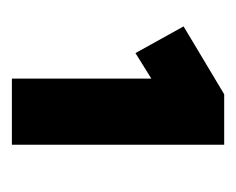

<svg xmlns="http://www.w3.org/2000/svg" viewBox="-58 -778 406 331"><g transform="rotate(90 145.5 -613.0)"><path d="M116 -430V-722L133 -681L72 -643L26 -726L143 -796H230V-430H173Q161 -430 147 -430Q133 -430 116 -430Z"/></g></svg>

Font: Lexend Mega
Style: Bold
Weight: 700
Version: Version 1.007